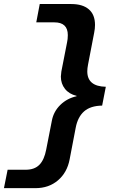

<svg xmlns="http://www.w3.org/2000/svg" viewBox="-22 -745 642 972"><path d="M-2 207.5 16.6 114.3H108.4Q152.8 114.3 177.5 89.1Q202.1 64 211.9 12.2L240.7 -134.8Q249.5 -180.7 283.4 -213.9Q317.4 -247.1 365.7 -257.8V-259.8Q328.1 -268.6 307.1 -294.9Q286.1 -321.3 286.1 -357.4L288.6 -382.8L317.4 -529.8Q321.3 -546.4 321.3 -567.4Q321.3 -631.8 253.4 -631.8H161.6L179.2 -724.6H338.9Q396.5 -724.6 427.7 -697.8Q459 -670.9 459 -618.7Q459 -600.1 454.6 -578.6L423.8 -418.5Q419.9 -398.9 419.9 -383.8Q419.9 -307.6 513.7 -305.7L495.1 -210.4Q436 -209.5 403.8 -181.2Q371.6 -152.8 361.3 -98.6L330.6 61.5Q317.9 128.4 271.5 168Q225.1 207.5 157.7 207.5Z"/></svg>

Font: Liberation Mono
Style: Bold Italic
Weight: 700
Italic angle: -12°
Monospace: yes
Designer: Steve Matteson
Foundry: Ascender Corporation
Version: Version 2.1.5